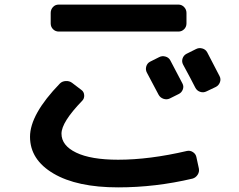

<svg xmlns="http://www.w3.org/2000/svg" viewBox="-20 -767 1040 834"><path d="M668.9 -355.5 618.2 -451.2Q611.3 -463.9 615.2 -478Q619.1 -492.2 631.8 -499L670.9 -518.6Q683.6 -525.4 698.2 -521.5Q712.9 -517.6 719.7 -504.9Q737.3 -471.7 772.5 -404.3Q779.3 -391.6 773.9 -377.9Q768.6 -364.3 755.9 -358.4L716.8 -338.9Q704.1 -333 689.9 -337.9Q675.8 -342.8 668.9 -355.5ZM831.1 -553.7Q843.8 -560.5 858.4 -556.6Q873 -552.7 879.9 -540Q916 -471.7 933.6 -436.5Q940.4 -423.8 935.5 -410.2Q930.7 -396.5 918 -389.6L877 -370.1Q863.3 -363.3 849.1 -368.2Q835 -373 828.1 -386.7Q811.5 -419.9 775.4 -486.3Q768.6 -499 772.9 -512.7Q777.3 -526.4 790 -533.2ZM790 -665Q790 -650.4 779.8 -640.1Q769.5 -629.9 754.9 -629.9H235.4Q220.7 -629.9 210.4 -640.1Q200.2 -650.4 200.2 -665V-710.9Q200.2 -725.6 210 -736.3Q219.7 -747.1 235.4 -747.1H754.9Q769.5 -747.1 779.8 -736.3Q790 -725.6 790 -710.9ZM493.2 46.9Q314.5 46.9 212.4 -13.2Q110.4 -73.2 110.4 -172.9Q110.4 -270.5 240.2 -404.3Q250 -414.1 265.6 -415Q281.2 -416 293 -407.2L334 -376Q344.7 -368.2 345.7 -353.5Q346.7 -338.9 336.9 -329.1Q247.1 -236.3 247.1 -186.5Q247.1 -134.8 311 -104Q375 -73.2 493.2 -73.2Q628.9 -73.2 792 -111.3Q805.7 -114.3 817.9 -106.4Q830.1 -98.6 833 -85L843.8 -35.2Q846.7 -20.5 838.4 -7.8Q830.1 4.9 816.4 8.8Q655.3 46.9 493.2 46.9Z"/></svg>

Font: Rounded-L Mgen+ 1mn bold
Style: Bold
Weight: 700
Designer: [Source Han Sans]
Ryoko NISHIZUKA  (kana & ideographs); Paul D. Hunt (Latin, Greek & Cyrillic); Wenlong ZHANG  (bopomofo
Version: Version 1.059.20150602